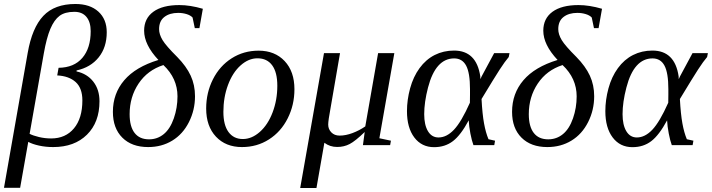

<svg xmlns="http://www.w3.org/2000/svg" viewBox="-36 -724 3552 958"><path d="M340.3 -704.1Q412.6 -704.1 454.6 -666.3Q496.6 -628.4 496.6 -563Q496.6 -487.8 456.3 -437.7Q416 -387.7 346.2 -372.6L345.7 -367.7Q398.9 -356 429.7 -316.4Q460.4 -276.9 460.4 -218.8Q460.4 -113.8 397.9 -52Q335.4 9.8 229.5 9.8Q191.4 9.8 158.4 2.4Q125.5 -4.9 105 -16.1L64.5 212.9H-16.1L102.1 -459.5Q124 -585.4 180.2 -644.8Q236.3 -704.1 340.3 -704.1ZM335 -665Q288.1 -665 261.2 -645Q234.4 -625 215.3 -580.1Q196.3 -535.2 182.6 -457.5L111.8 -56.2Q128.9 -47.4 158.4 -40.3Q188 -33.2 219.2 -33.2Q291 -33.2 333 -83.5Q375 -133.8 375 -223.1Q375 -284.2 341.6 -314.5Q308.1 -344.7 249.5 -347.7L256.3 -385.7Q333.5 -386.7 375 -435.3Q416.5 -483.9 416.5 -568.4Q416.5 -613.8 395.5 -639.4Q374.5 -665 335 -665Z M703.1 9.8Q621.6 9.8 574.5 -37.1Q527.3 -84 527.3 -166Q527.3 -257.3 584 -323.7Q640.6 -390.1 754.4 -424.8Q683.1 -501 683.1 -570.8Q683.1 -631.8 729 -665.3Q774.9 -698.7 858.9 -698.7Q912.6 -698.7 976.1 -680.2L959 -583.5H936L924.8 -636.7Q914.1 -647.9 894.5 -653.8Q875 -659.7 853 -659.7Q810.5 -659.7 784.2 -639.4Q757.8 -619.1 757.8 -578.6Q757.8 -552.7 775.1 -523.9Q792.5 -495.1 848.1 -439.9Q894 -393.1 915.5 -346.4Q937 -299.8 937 -243.7Q937 -174.8 906.7 -114.7Q876.5 -54.7 823.7 -22.5Q771 9.8 703.1 9.8ZM707.5 -28.8Q749.5 -28.8 781.2 -54.9Q813 -81.1 831.3 -133.5Q849.6 -186 849.6 -243.2Q849.6 -333 779.3 -399.4Q700.2 -374 655.5 -307.1Q610.8 -240.2 610.8 -154.3Q610.8 -92.8 635.5 -60.8Q660.2 -28.8 707.5 -28.8Z M1078.6 -166Q1078.6 -100.1 1104.2 -65.2Q1129.9 -30.3 1175.8 -30.3Q1220.2 -30.3 1260.5 -65.9Q1300.8 -101.6 1324.2 -163.3Q1347.7 -225.1 1347.7 -295.9Q1347.7 -363.3 1322 -398.2Q1296.4 -433.1 1248.5 -433.1Q1204.1 -433.1 1164.3 -397.5Q1124.5 -361.8 1101.6 -300Q1078.6 -238.3 1078.6 -166ZM1171.4 9.8Q1090.3 9.8 1041.5 -42.2Q992.7 -94.2 992.7 -182.6Q992.7 -261.2 1026.4 -328.1Q1060.1 -395 1119.9 -433.1Q1179.7 -471.2 1254.4 -471.2Q1335.4 -471.2 1384.3 -419.2Q1433.1 -367.2 1433.1 -278.8Q1433.1 -200.2 1399.4 -133.3Q1365.7 -66.4 1305.9 -28.3Q1246.1 9.8 1171.4 9.8Z M1580.6 -459H1660.6L1613.8 -187.5Q1601.6 -122.6 1601.6 -102.5Q1601.6 -79.6 1617.2 -63.5Q1632.8 -47.4 1658.7 -47.4Q1689 -47.4 1722.9 -60.1Q1756.8 -72.8 1786.6 -93.3L1850.6 -459H1931.6L1856.9 -34.2L1914.6 -22L1910.6 0H1774.9L1783.7 -65.4Q1736.8 -20 1708.7 -5.4Q1680.7 9.3 1646.5 9.3Q1609.9 9.3 1582.5 -11.7L1543 213.9H1461.9Z M2434.1 -22 2430.2 0H2326.2Q2317.9 -22.5 2311 -57.9Q2304.2 -93.3 2302.7 -123.5Q2263.2 -49.8 2223.9 -19.8Q2184.6 10.3 2129.9 10.3Q2067.9 10.3 2031.2 -38.1Q1994.6 -86.4 1994.6 -169.4Q1994.6 -225.6 2010.3 -283.2Q2025.9 -340.8 2057.4 -384Q2088.9 -427.2 2132.8 -449.5Q2176.8 -471.7 2229.5 -471.7Q2341.3 -471.7 2360.4 -343.3L2360.8 -329.1L2367.7 -343.8L2429.7 -459H2506.3L2502.4 -439.5Q2483.9 -418 2457.3 -377Q2430.7 -335.9 2366.7 -230Q2370.6 -154.8 2379.2 -108.2Q2387.7 -61.5 2401.4 -29.3ZM2309.1 -279.3Q2309.1 -360.4 2289.8 -396.5Q2270.5 -432.6 2230 -432.6Q2184.1 -432.6 2151.4 -396.5Q2118.7 -360.4 2099.6 -287.1Q2080.6 -213.9 2080.6 -154.3Q2080.6 -100.6 2099.4 -69.3Q2118.2 -38.1 2151.9 -38.1Q2192.4 -38.1 2229 -76.7Q2265.6 -115.2 2308.6 -211.4L2309.1 -251Z M2694.8 9.8Q2613.3 9.8 2566.2 -37.1Q2519 -84 2519 -166Q2519 -257.3 2575.7 -323.7Q2632.3 -390.1 2746.1 -424.8Q2674.8 -501 2674.8 -570.8Q2674.8 -631.8 2720.7 -665.3Q2766.6 -698.7 2850.6 -698.7Q2904.3 -698.7 2967.8 -680.2L2950.7 -583.5H2927.7L2916.5 -636.7Q2905.8 -647.9 2886.2 -653.8Q2866.7 -659.7 2844.7 -659.7Q2802.2 -659.7 2775.9 -639.4Q2749.5 -619.1 2749.5 -578.6Q2749.5 -552.7 2766.8 -523.9Q2784.2 -495.1 2839.8 -439.9Q2885.7 -393.1 2907.2 -346.4Q2928.7 -299.8 2928.7 -243.7Q2928.7 -174.8 2898.4 -114.7Q2868.2 -54.7 2815.4 -22.5Q2762.7 9.8 2694.8 9.8ZM2699.2 -28.8Q2741.2 -28.8 2772.9 -54.9Q2804.7 -81.1 2823 -133.5Q2841.3 -186 2841.3 -243.2Q2841.3 -333 2771 -399.4Q2691.9 -374 2647.2 -307.1Q2602.5 -240.2 2602.5 -154.3Q2602.5 -92.8 2627.2 -60.8Q2651.9 -28.8 2699.2 -28.8Z M3423.8 -22 3419.9 0H3315.9Q3307.6 -22.5 3300.8 -57.9Q3293.9 -93.3 3292.5 -123.5Q3252.9 -49.8 3213.6 -19.8Q3174.3 10.3 3119.6 10.3Q3057.6 10.3 3021 -38.1Q2984.4 -86.4 2984.4 -169.4Q2984.4 -225.6 3000 -283.2Q3015.6 -340.8 3047.1 -384Q3078.6 -427.2 3122.6 -449.5Q3166.5 -471.7 3219.2 -471.7Q3331.1 -471.7 3350.1 -343.3L3350.6 -329.1L3357.4 -343.8L3419.4 -459H3496.1L3492.2 -439.5Q3473.6 -418 3447 -377Q3420.4 -335.9 3356.4 -230Q3360.4 -154.8 3368.9 -108.2Q3377.4 -61.5 3391.1 -29.3ZM3298.8 -279.3Q3298.8 -360.4 3279.5 -396.5Q3260.3 -432.6 3219.7 -432.6Q3173.8 -432.6 3141.1 -396.5Q3108.4 -360.4 3089.4 -287.1Q3070.3 -213.9 3070.3 -154.3Q3070.3 -100.6 3089.1 -69.3Q3107.9 -38.1 3141.6 -38.1Q3182.1 -38.1 3218.8 -76.7Q3255.4 -115.2 3298.3 -211.4L3298.8 -251Z"/></svg>

Font: Tinos
Style: Italic
Weight: 400
Italic angle: -16.333°
Designer: Steve Matteson
Foundry: Monotype Imaging Inc.
Version: Version 1.32